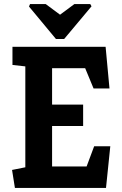

<svg xmlns="http://www.w3.org/2000/svg" viewBox="-20 -920 595 940"><path d="M127 -900H204L274 -848L344 -900H422L428 -889L294 -729H254L122 -888ZM53 0 39 -88 104 -101V-595L41 -602V-691H497L516 -487H438L397 -586H235V-408H387V-303H235V-105H404L441 -204H520L499 0Z"/></svg>

Font: Kreon Light
Style: Bold
Weight: 700
Version: Version 2.002